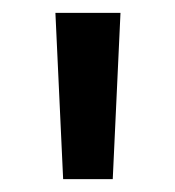

<svg xmlns="http://www.w3.org/2000/svg" viewBox="-20 -734 272 298"><path d="M167 -714 155 -456H78L66 -714Z"/></svg>

Font: Noto Sans Hebrew Thin Medium
Style: Regular
Weight: 500
Version: Version 3.001